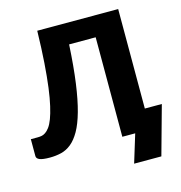

<svg xmlns="http://www.w3.org/2000/svg" viewBox="-128 -841 1058 1124"><g transform="rotate(-15 401.0 -279.0)"><path d="M793 -125.5 711 170H546L598 0H520V-603H359Q351.5 -469 338 -371.8Q324.5 -274.5 305.5 -206.5Q286.5 -138.5 262.5 -96.5Q238.5 -54.5 210 -31.2Q181.5 -8 148.8 0Q116 8 80 8Q36 8 17.5 0.2Q-1 -7.5 -1 -22.5V-125H41Q52 -125 64 -127Q76 -129 88.5 -137.5Q101 -146 113.2 -162.5Q125.5 -179 136.8 -208.5Q148 -238 158.2 -282Q168.5 -326 176.8 -388.8Q185 -451.5 191 -535.5Q197 -619.5 199.5 -728.5H690V-125.5Z"/></g></svg>

Font: Lato
Style: Regular
Weight: 900
Designer: Lukasz Dziedzic with Adam Twardoch and Botio Nikoltchev
Foundry: tyPoland Lukasz Dziedzic
Version: Version 2.010; 2014-09-01; http://www.latofonts.com/; ttfaut